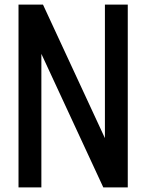

<svg xmlns="http://www.w3.org/2000/svg" viewBox="-20 -820 640 840"><path d="M61 0V-800H168L539 0H439V-800H539V0H432L61 -800H161V0Z"/></svg>

Font: Victor Mono Thin
Style: Regular
Weight: 100
Monospace: yes
Designer: Rune Bjørnerås
Version: Version 1.561;gftools[0.9.30]